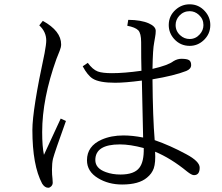

<svg xmlns="http://www.w3.org/2000/svg" viewBox="-20 -862 1040 900"><path d="M643.1 -530.3Q641.6 -581.1 641.6 -664.1Q641.6 -706.1 627.9 -720.2Q613.3 -734.4 576.7 -741.2L581.1 -769Q641.1 -768.6 677.7 -752.4Q710 -737.8 710 -717.3Q710 -703.1 707 -688L702.6 -662.1Q696.3 -632.3 694.8 -539.1Q767.6 -555.7 793 -575.2Q811.5 -586.4 830.1 -586.4Q856.4 -586.4 866.2 -580.1Q876 -573.7 876 -557.1Q876 -538.6 853 -529.3Q796.9 -507.3 694.8 -490.2Q696.3 -309.6 705.1 -205.1Q777.3 -180.2 853 -139.2Q916 -105.5 916 -76.2Q916 -41 889.2 -41Q878.4 -41 856.9 -58.1Q781.2 -120.1 707 -150.9Q710 -100.1 700.7 -72.8Q691.9 -47.9 668.9 -29.3Q630.9 2.9 552.7 2.9Q488.3 2.9 439.5 -26.9Q387.7 -58.1 387.7 -110.8Q387.7 -177.2 456.5 -207.5Q501 -227.1 558.6 -227.1Q601.1 -227.1 650.9 -217.3L645 -484.4Q566.4 -474.1 520 -474.1Q445.8 -474.1 415 -493.2Q390.6 -508.3 367.7 -551.3L391.6 -567.4Q414.1 -536.1 438.5 -526.9Q460.4 -519 504.9 -519Q562 -519 643.1 -530.3ZM653.8 -168Q590.3 -185.1 542 -185.1Q426.8 -185.1 426.8 -111.8Q426.8 -72.8 476.1 -55.2Q506.8 -43.9 544.9 -43.9Q609.4 -43.9 633.3 -75.7Q655.3 -104 653.8 -168ZM264.6 -306.2 289.1 -294.9Q236.3 -148.4 228.5 -118.2Q223.6 -97.2 223.6 -66.9Q223.6 -42 226.1 -23.9Q227.1 -16.1 227.1 -5.9Q227.1 4.9 219.2 12.2Q212.9 18.1 206.1 18.1Q189.9 18.1 177.7 -1Q131.8 -86.9 131.8 -252.9Q131.8 -347.2 189 -612.8Q196.8 -654.8 196.8 -671.9Q196.8 -712.9 164.1 -743.2L180.7 -764.2Q266.6 -716.8 266.6 -653.8Q266.6 -640.6 259.8 -624L244.6 -585.9Q177.7 -399.4 177.7 -243.2Q177.7 -174.8 186 -136.2Q242.7 -259.8 264.6 -306.2ZM869.1 -841.8Q911.6 -841.8 940.4 -809.6Q965.8 -781.7 965.8 -744.6Q965.8 -701.7 933.6 -672.4Q905.8 -647 869.1 -647Q825.7 -647 796.4 -679.2Q771 -707.5 771 -744.6Q771 -787.6 803.2 -816.4Q831.5 -841.8 869.1 -841.8ZM869.1 -809.6Q840.3 -809.6 820.3 -788.1Q803.2 -769 803.2 -744.6Q803.2 -715.8 825.2 -696.3Q843.8 -679.2 869.1 -679.2Q897 -679.2 916.5 -701.2Q933.6 -720.2 933.6 -744.6Q933.6 -772.9 912.1 -792.5Q893.1 -809.6 869.1 -809.6Z"/></svg>

Font: I.Ming
Style: Regular
Weight: 400
Designer: Ichiten Fonts Project
Version: Version 6.11; Dec 27, 2019